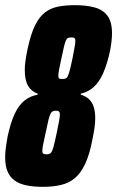

<svg xmlns="http://www.w3.org/2000/svg" viewBox="-22 -716 454 744"><path d="M144 8Q109 8 81.5 2.5Q54 -3 35.5 -16Q17 -29 7.5 -51Q-2 -73 -2 -107Q-2 -124 0.5 -143Q3 -162 7 -185Q19 -241 35 -275Q51 -309 73 -326.5Q95 -344 124 -349V-353Q99 -362 86.5 -384Q74 -406 74 -446Q74 -463 77 -483Q80 -503 85 -527Q97 -583 113.5 -617Q130 -651 152.5 -668Q175 -685 204 -690.5Q233 -696 268 -696Q311 -696 343.5 -687.5Q376 -679 394 -655.5Q412 -632 412 -587Q412 -572 410 -555Q408 -538 404 -517Q393 -467 378 -433Q363 -399 342 -379.5Q321 -360 291 -353V-349Q309 -344 321.5 -333Q334 -322 340.5 -303.5Q347 -285 347 -257Q347 -240 344 -219.5Q341 -199 336 -175Q325 -117 308 -81Q291 -45 268.5 -26Q246 -7 215 0.5Q184 8 144 8ZM158 -118Q169 -118 174.5 -123Q180 -128 185 -146Q190 -164 198 -202Q204 -231 207 -247.5Q210 -264 210 -272Q210 -279 208 -282Q206 -285 203 -286Q200 -287 194 -287Q187 -287 182 -284.5Q177 -282 173 -273.5Q169 -265 165 -248Q161 -231 155 -202Q149 -174 145.5 -157.5Q142 -141 142 -132Q142 -123 146 -120.5Q150 -118 158 -118ZM220 -410Q231 -410 236 -414Q241 -418 246 -435Q251 -452 259 -490Q264 -517 267 -533Q270 -549 270 -557Q270 -563 268.5 -566Q267 -569 263.5 -570Q260 -571 254 -571Q247 -571 242 -569Q237 -567 233.5 -559.5Q230 -552 226 -535.5Q222 -519 216 -490Q210 -463 207 -447Q204 -431 204 -423Q204 -417 205.5 -414Q207 -411 211 -410.5Q215 -410 220 -410Z"/></svg>

Font: Saira ExtraCondensed Black
Style: Italic
Weight: 900
Width: 2
Italic angle: -12°
Designer: Hector Gatti with collaboration of the Omnibus-Type team
Foundry: Omnibus-Type
Version: Version 1.101